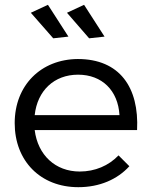

<svg xmlns="http://www.w3.org/2000/svg" viewBox="-20 -774 628 797"><path d="M264 -622 179 -754 108 -721 201 -615ZM414 -622 329 -754 258 -721 350 -615ZM303 -529C150 -528 41 -420 41 -263C41 -106 148 3 305 3C393 3 467 -29 517 -84L472 -129C431 -86 374 -62 311 -62C210 -62 137 -130 124 -234H549C558 -412 476 -529 303 -529ZM124 -296C135 -398 205 -464 304 -464C404 -464 470 -398 476 -296Z"/></svg>

Font: Juman Normal
Style: Regular
Weight: 300
Designer: Bandar Raffah (Arabic) Julieta Ulanovsky (Latin)
Foundry: Caramella
Version: Version 5.022;PS 005.022;hotconv 1.0.88;makeotf.lib2.5.64775